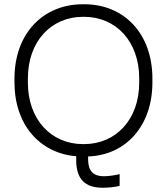

<svg xmlns="http://www.w3.org/2000/svg" viewBox="-20 -728 785 902"><path d="M542 90C519 96 487 100 468 100C420 100 395 77 394 23V7C572 1 696 -137 696 -341V-359C696 -570 563 -708 376 -708H369C182 -708 48 -570 48 -359V-341C48 -142 167 -8 338 6V24C338 113 379 154 462 154C483 154 518 152 542 145ZM111 -340V-360C111 -533 220 -649 370 -649H375C525 -649 634 -533 634 -360V-340C634 -167 525 -51 375 -51H370C220 -51 111 -167 111 -340Z"/></svg>

Font: Fixel Text Light
Style: Regular
Weight: 300
Width: 4
Designer: AlfaBravo + MacPaw
Foundry: Kyrylo Tkachov, Marchela Mozhyna, Serhii Makarenko, Maria Weinstein, Zakhar Kryvoshyya
Version: Version 1.211